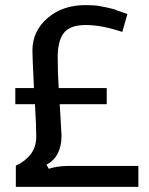

<svg xmlns="http://www.w3.org/2000/svg" viewBox="-20 -732 582 752"><path d="M214 -324 221 -201Q221 -118 162 -87L171 -71Q206 -82 246 -82H522V0H42V-83Q80 -101 101 -129Q122 -157 122 -198Q122 -239 117 -324H40V-387H113Q107 -509 107 -534Q107 -610 166 -661Q225 -712 315 -712Q352 -712 371.5 -708Q391 -704 401.5 -702Q412 -700 426 -696L445 -689Q475 -679 479 -677L459 -607Q378 -634 316 -634Q254 -634 230 -603Q206 -572 206 -508Q206 -444 210 -387H398V-324Z"/></svg>

Font: Voces
Style: Regular
Weight: 400
Designer: Ana Paula Megda, Pablo Ugerman
Foundry: Ana Paula Megda, Pablo Ugerman
Version: Version 1.003